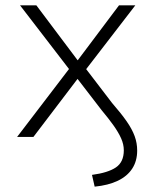

<svg xmlns="http://www.w3.org/2000/svg" viewBox="-20 -512 581 718"><path d="M334 186 324 142Q384 134 413.5 114Q443 94 443 50Q443 28 433 5.5Q423 -17 404.5 -43Q386 -69 360 -100L270 -217L105 0H44L248 -267V-241L55 -492H116L270 -287H271L425 -492H486L295 -244V-263L399 -127Q433 -88 453.5 -58.5Q474 -29 483.5 -3Q493 23 493 51Q493 90 474.5 118.5Q456 147 420.5 164Q385 181 334 186Z"/></svg>

Font: Nunito Sans 7pt ExtraLight
Style: Regular
Weight: 250
Designer: Vernon Adams
Foundry: Vernon Adams
Version: Version 3.101;gftools[0.9.27]